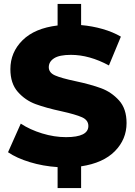

<svg xmlns="http://www.w3.org/2000/svg" viewBox="-20 -840 687 980"><path d="M394 9V120H274V13Q199 8 132 -12.5Q65 -33 21 -63L86 -209Q133 -178 195 -159Q257 -140 317 -140Q431 -140 431 -197Q431 -227 398.5 -241.5Q366 -256 294 -272Q215 -289 162 -308.5Q109 -328 71 -371Q33 -414 33 -487Q33 -573 95 -634.5Q157 -696 274 -710V-820H394V-712Q451 -707 503.5 -692Q556 -677 597 -653L536 -506Q436 -560 342 -560Q283 -560 256 -542.5Q229 -525 229 -497Q229 -469 261 -455Q293 -441 364 -426Q444 -409 496.5 -389.5Q549 -370 587.5 -327.5Q626 -285 626 -212Q626 -129 566.5 -68.5Q507 -8 394 9Z"/></svg>

Font: CMG Sans ExtraBold
Style: Regular
Weight: 800
Designer: Julieta Ulanovsky
Foundry: Julieta Ulanovsky
Version: Version 7.200